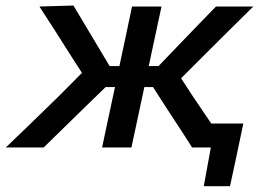

<svg xmlns="http://www.w3.org/2000/svg" viewBox="-58 -520 929 677"><path d="M-37.5 0Q9 -44.5 55 -89Q100.5 -133.5 146.5 -178L231 -263L193 -322Q165 -366 137.5 -409.5Q109.5 -452.5 81 -497L201 -500.5Q221.5 -466 242.5 -431Q263.5 -396 284 -361.5L328.5 -287H363Q375 -343 385.8 -393.5Q396.5 -444 407.5 -497H511.5Q500 -443 489 -392.5Q478 -341.5 466.5 -287H501L572 -361Q605 -395 638 -429.5Q671 -463.5 703.5 -497H835Q790.5 -453 746.5 -409.5Q702.5 -365.5 658.5 -322L580.5 -244L623.5 -178Q639 -155 655 -131.5Q671 -108 687 -84.5H800Q788.5 -30 776 29.5Q770 57 764.5 83.5Q759 109.5 753 136.5H660.5L685.5 0H619.5Q598 -33.5 577 -66Q555.5 -98.5 534 -131.5L481.5 -213H451L448 -199Q436.5 -145.5 426.5 -98.5Q416.5 -51 405.5 0H302Q312.5 -51 322.8 -98.2Q333 -145.5 344.5 -199L347.5 -213H314.5L230 -131Q196.5 -98 163 -65.5Q129.5 -33 96 0Z"/></svg>

Font: Heraclito Medium
Style: Italic
Weight: 500
Italic angle: -12°
Designer: Kostas Bartsokas (font) & Cristiano Sobral (main changes)
Foundry: Kostas Bartsokas (font) & Cristiano Sobral (main changes)
Version: Version 1.00;July 8, 2020;FontCreator 13.0.0.2655 64-bit